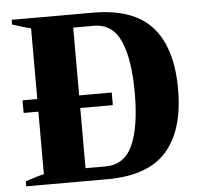

<svg xmlns="http://www.w3.org/2000/svg" viewBox="-51 -752 834 804"><g transform="rotate(-5 366.0 -350.0)"><path d="M696 -350Q696 -178 617.5 -89Q539 0 367 0H27V-21Q90 -42 105 -44V-307H43V-360H105V-657Q87 -661 27 -680V-700H368Q539 -700 617.5 -611.5Q696 -523 696 -350ZM514 -350Q514 -491 480 -568Q446 -645 367 -645H281V-360H418V-307H281V-54H365Q445 -54 479.5 -131Q514 -208 514 -350Z"/></g></svg>

Font: Trirong ExtraBold
Style: Regular
Weight: 800
Designer: Katatrad Team
Foundry: CadsonDemak
Version: Version 1.001